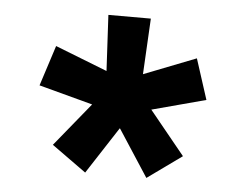

<svg xmlns="http://www.w3.org/2000/svg" viewBox="-41 -759 731 572"><g transform="rotate(5 324.5 -473.0)"><path d="M325 -376H324L233 -236L130 -310L236 -440L75 -483L114 -604L270 -543L261 -710H388L379 -543L535 -604L574 -483L413 -440L519 -310L416 -236Z"/></g></svg>

Font: Quantico
Style: Bold
Weight: 700
Designer: Matt Desmond
Foundry: MADtype
Version: Version 2.002